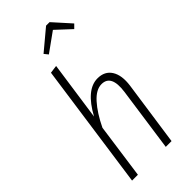

<svg xmlns="http://www.w3.org/2000/svg" viewBox="-290 -997 1056 1056"><g transform="rotate(-45 238.5 -468.5)"><path d="M216.8 -814 198.2 -836.9 317.9 -937H345.2L436 -835.9L414.1 -814L328.1 -894ZM313 -532.2Q368.7 -532.2 394.8 -490.7Q420.9 -449.2 411.1 -377L356.9 0H312L365.2 -375Q381.3 -494.1 306.2 -494.1Q263.2 -494.1 220.5 -446.5Q177.7 -398.9 140.1 -320.8L95.2 0H49.8L153.8 -734.9L200.2 -741.2L150.9 -397Q224.6 -532.2 313 -532.2Z"/></g></svg>

Font: Fira Sans Compressed ExtraLight
Style: Italic
Weight: 250
Width: 3
Italic angle: -8°
Designer: Carrois Corporate & Edenspiekermann AG
Foundry: Carrois Corporate GbR & Edenspiekermann AG
Version: Version 4.203;PS 004.203;hotconv 1.0.88;makeotf.lib2.5.64775